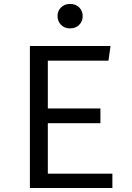

<svg xmlns="http://www.w3.org/2000/svg" viewBox="-20 -935 655 955"><path d="M519.5 -633.3H217.9V-395.4H479.5V-322.1H217.9V-71.3H539V0H128.7V-706.2H529.7ZM391.3 -855.4Q391.3 -828.7 373.8 -811.3Q356.4 -793.8 328.2 -793.8Q301 -793.8 283.6 -811.3Q266.2 -828.7 266.2 -855.4Q266.2 -881 283.6 -898.2Q301 -915.4 328.2 -915.4Q356.4 -915.4 373.8 -898.2Q391.3 -881 391.3 -855.4Z"/></svg>

Font: Fira Code
Style: Regular
Weight: 400
Designer: Carrois Corporate, Edenspiekermann AG, Nikita Prokopov
Foundry: Carrois Corporate, Edenspiekermann AG, Nikita Prokopov
Version: Version 5.002